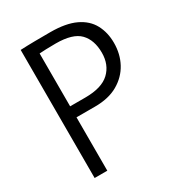

<svg xmlns="http://www.w3.org/2000/svg" viewBox="-183 -884 916 997"><g transform="rotate(-30 275.0 -385.5)"><path d="M91 0V-768Q133 -770 177 -770.5Q221 -771 270 -771Q363 -771 420 -744Q477 -717 503 -668.5Q529 -620 529 -558Q529 -491 500 -437.5Q471 -384 415.5 -352Q360 -320 278 -320H127V-386H258Q357 -386 403 -429.5Q449 -473 449 -545Q449 -621 408 -663.5Q367 -706 265 -706Q238 -706 207 -705Q176 -704 150 -702L167 -719V0Z"/></g></svg>

Font: Yaldevi ExtraLight
Style: Regular
Weight: 400
Version: Version 1.100